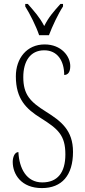

<svg xmlns="http://www.w3.org/2000/svg" viewBox="-20 -951 433 981"><path d="M180 -771H230C247 -816 277 -880 302 -918V-931H289C254 -892 229 -864 206 -818C182 -864 156 -892 122 -931H109V-918C133 -880 165 -816 180 -771ZM194 10C296 10 353 -55 353 -175C353 -286 292 -332 214 -381C134 -431 99 -468 99 -557C99 -637 134 -694 206 -694C273 -694 308 -641 308 -568C326 -568 339 -581 339 -613C339 -664 293 -724 208 -724C117 -724 61 -653 61 -561C61 -445 114 -394 188 -348C277 -292 314 -260 314 -162C314 -68 273 -19 196 -19C115 -19 78 -91 74 -174C54 -174 45 -146 45 -124C45 -60 89 10 194 10Z"/></svg>

Font: Noto Serif Lao ExtraCondensed ExtraLight
Style: Regular
Weight: 200
Width: 2
Designer: Monotype Design Team
Foundry: Monotype Imaging Inc.
Version: Version 2.003